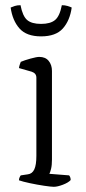

<svg xmlns="http://www.w3.org/2000/svg" viewBox="-20 -719 330 739"><path d="M187 0Q177 0 150 -4Q123 -8 95 -14Q67 -20 53 -25Q53 -31 55.5 -36.5Q58 -42 60 -44L87 -48Q104 -50 112 -67Q120 -84 120 -119V-420Q120 -437 102 -443L53 -457Q54 -465 56.5 -471.5Q59 -478 60 -481Q74 -487 97.5 -493.5Q121 -500 131 -500Q155 -500 167.5 -484.5Q180 -469 180 -446V-105Q180 -83 176.5 -69Q173 -55 170 -50L246 -44Q252 -37 252 -26Q243 -16 222 -8Q201 0 187 0ZM138 -579Q82 -579 55 -609.5Q28 -640 21 -690Q28 -693 37 -696Q46 -699 59 -699Q67 -657 84.5 -642Q102 -627 138 -627Q174 -627 192 -642Q210 -657 218 -699Q230 -699 240 -696Q250 -693 256 -690Q249 -640 222 -609.5Q195 -579 138 -579Z"/></svg>

Font: Texturina Thin
Style: Regular
Weight: 100
Designer: Guillermo Torres Carreño
Foundry: Omnibus-Type
Version: Version 1.002; ttfautohint (v1.8.3)